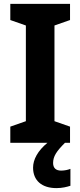

<svg xmlns="http://www.w3.org/2000/svg" viewBox="-20 -734 413 987"><path d="M253 104C253 70 270 44 314 0H340V-83L260 -111V-603L340 -631V-714H33V-631L113 -603V-111L33 -83V0H224C174 41 150 86 150 128C150 194 195 233 270 233C300 233 323 227 342 221V134C330 139 312 143 294 143C268 143 253 130 253 104Z"/></svg>

Font: Noto Sans Myanmar UI SemiCondensed
Style: Bold
Weight: 700
Width: 4
Designer: Monotype Design Team
Foundry: Monotype Imaging Inc.
Version: Version 2.103